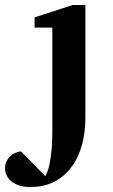

<svg xmlns="http://www.w3.org/2000/svg" viewBox="-110 -520 454 771"><path d="M232.9 -46.9Q232.9 -20 229.7 6.6Q226.6 33.2 220 58.3Q213.4 83.5 203.1 106.4Q192.9 129.4 178.2 148.9Q150.9 187 109.4 209Q67.9 231 9.8 231Q-10.3 231 -28.3 226.1Q-46.4 221.2 -60.1 211.4Q-73.7 201.7 -81.8 187.5Q-89.8 173.3 -89.8 154.8Q-89.8 141.6 -84.7 129.9Q-79.6 118.2 -70.8 109.1Q-62 100.1 -50.3 94.5Q-38.6 88.9 -25.9 87.9L71.8 187Q77.6 177.7 82 164.8Q86.4 151.9 89.4 137.2Q92.3 122.6 94.2 107.2Q96.2 91.8 97.7 77.1Q100.1 43 100.1 4.9V-409.2H28.8V-450.2L182.1 -500H232.9Z"/></svg>

Font: Charis SIL
Style: Bold
Weight: 700
Foundry: SIL International
Version: Version 4.112